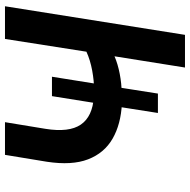

<svg xmlns="http://www.w3.org/2000/svg" viewBox="-16 -728 745 752"><g transform="rotate(-90 356.0 -352.5)"><path d="M467 0 511 -276Q481 -263 442 -255.5Q403 -248 367 -248L390 -265L365 -106H289L314 -265L326 -247Q245 -251 188.5 -283.5Q132 -316 107.5 -379.5Q83 -443 98 -541L125 -705H253L227 -547Q212 -454 243.5 -408Q275 -362 352 -357L327 -346L355 -521H431L403 -346L379 -356Q415 -356 455.5 -363.5Q496 -371 529 -386L579 -705H707L595 0Z"/></g></svg>

Font: Mulish ExtraLight
Style: Italic
Weight: 200
Italic angle: -9°
Designer: Vernon Adams
Foundry: Vernon Adams
Version: Version 3.603